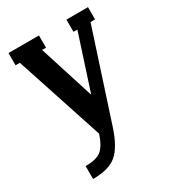

<svg xmlns="http://www.w3.org/2000/svg" viewBox="-160 -574 723 810"><g transform="rotate(-30 201.5 -169.5)"><path d="M292 -429.2V-488.8H397V-429.2H375L233.9 3.9Q207 85.4 168.7 117.7Q130.4 149.9 53.2 149.9V86.9Q106 86.9 129.6 68.1Q153.3 49.3 170.9 -2.9L30.8 -429.2H9.8V-488.8H158.2V-429.2H139.2L224.1 -162.1L311 -429.2Z"/></g></svg>

Font: Margherita Bold
Style: Regular
Weight: 700
Designer: James Puckett
Foundry: Dunwich Type Founders
Version: Version 1.008;hotconv 1.0.109;makeotfexe 2.5.65596